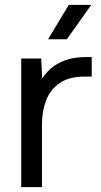

<svg xmlns="http://www.w3.org/2000/svg" viewBox="-20 -767 413 787"><path d="M67 0V-527H149L153 -445Q173 -476 199.5 -495Q226 -514 258.5 -523.5Q291 -533 329 -533Q336 -533 342.5 -533Q349 -533 356 -533V-453H325Q263 -453 224.5 -426.5Q186 -400 169 -355.5Q152 -311 152 -257V0ZM177 -606 262 -747H354L254 -606Z"/></svg>

Font: Onest
Style: Regular
Weight: 400
Designer: Dmitri Voloshin, Andrey Kudryavtsev
Foundry: Dmitri Voloshin, Andrey Kudryavtsev
Version: Version 1.000;gftools[0.9.33]